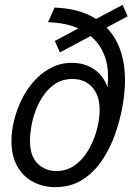

<svg xmlns="http://www.w3.org/2000/svg" viewBox="-20 -760 549 788"><path d="M207 8Q158 8 117 -13Q76 -34 51.5 -76.5Q27 -119 27 -182Q27 -222 38 -266.5Q49 -311 69.5 -352.5Q90 -394 120 -427.5Q150 -461 189 -481.5Q228 -502 274 -502Q322 -502 357 -481.5Q392 -461 411 -425.5Q430 -390 428 -343L404 -315L412 -350Q427 -413 422.5 -469.5Q418 -526 389.5 -570Q361 -614 309 -640Q257 -666 177 -669L204 -729Q303 -725 366.5 -687Q430 -649 461.5 -584Q493 -519 493 -431Q493 -383 483 -325Q473 -267 452 -208Q431 -149 397.5 -100Q364 -51 317 -21.5Q270 8 207 8ZM212 -58Q248 -58 276.5 -75Q305 -92 326 -119.5Q347 -147 361 -180Q375 -213 382 -246.5Q389 -280 389 -309Q389 -348 375.5 -376.5Q362 -405 336.5 -420.5Q311 -436 277 -436Q239 -436 210 -418Q181 -400 160.5 -371Q140 -342 127 -308Q114 -274 108.5 -241Q103 -208 103 -183Q103 -120 134 -89Q165 -58 212 -58ZM226 -545 205 -592 483 -740 504 -693Z"/></svg>

Font: Instrument Sans SemiCondensed
Style: Italic
Weight: 400
Width: 4
Italic angle: -13°
Designer: Rodrigo Fuenzalida
Foundry: fragTYPE
Version: Version 1.000;gftools[0.9.28]